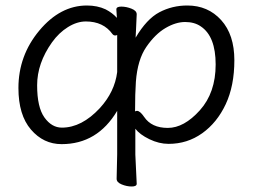

<svg xmlns="http://www.w3.org/2000/svg" viewBox="-20 -506 920 698"><path d="M406 -244V-379Q403 -377 399 -377Q393 -377 389 -382Q356 -428 292 -428Q260 -428 227 -407.5Q194 -387 169 -352Q115 -276 115 -196Q115 -116 141.5 -79Q168 -42 205 -42Q277 -42 343 -113Q397 -172 406 -244ZM406 -103Q334 18 204 18Q138 18 92.5 -35Q47 -88 47 -186Q47 -304 123 -395Q199 -486 296 -486Q334 -486 364 -472Q389 -459 405 -441Q404 -457 403 -472Q403 -482 421 -482Q439 -482 458 -474.5Q477 -467 477 -454Q477 -448 476 -432Q475 -416 474.5 -398.5Q474 -381 473 -369Q513 -437 559.5 -461.5Q606 -486 661 -486Q736 -486 784 -433Q832 -380 832 -287Q832 -194 800.5 -127Q769 -60 715 -21.5Q661 17 593 17Q558 17 523 0Q488 -17 472 -38V56L477 162Q477 172 459 172Q441 172 422.5 164.5Q404 157 404 144L406 55ZM471 -101Q475 -103 478 -103Q489 -103 504 -81Q531 -41 590 -41Q649 -41 706.5 -105Q764 -169 764 -271.5Q764 -374 710 -410Q687 -426 653 -426Q619 -426 581.5 -404Q544 -382 512 -335.5Q480 -289 474 -209Q471 -167 471 -101Z"/></svg>

Font: LXGW WenKai Lite
Style: Regular
Weight: 400
Designer: LXGW / Fontworks Inc.
Foundry: LXGW / Fontworks Inc.
Version: Version 1.511; March 25, 2025